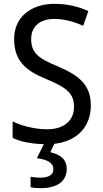

<svg xmlns="http://www.w3.org/2000/svg" viewBox="-20 -744 539 1004"><path d="M329 138C329 89 294 63 243 52L264 8C382 -5 455 -80 455 -193C455 -298 396 -349 282 -397C178 -440 143 -468 143 -541C143 -602 185 -645 264 -645C317 -645 369 -630 415 -609L442 -686C395 -708 335 -724 265 -724C140 -724 53 -652 54 -540C54 -428 112 -375 221 -331C332 -285 367 -254 367 -185C367 -116 318 -68 226 -68C162 -68 93 -86 46 -109V-23C87 -3 143 8 209 10L173 83C223 90 259 105 259 140C259 171 235 185 189 185C171 185 152 183 140 180V235C151 238 170 240 192 240C281 240 329 203 329 138Z"/></svg>

Font: Noto Sans Bengali SemiCondensed
Style: Regular
Weight: 400
Width: 4
Designer: Jelle Bosma - Monotype Design Team
Foundry: Monotype Imaging Inc.
Version: Version 2.003